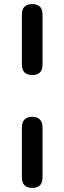

<svg xmlns="http://www.w3.org/2000/svg" viewBox="-20 -732 315 939"><path d="M138 -365Q113 -365 100 -378Q87 -391 87 -416V-661Q87 -687 100 -699.5Q113 -712 138 -712Q162 -712 175 -699.5Q188 -687 188 -661V-416Q188 -365 138 -365ZM138 187Q113 187 100 174Q87 161 87 136V-109Q87 -134 100 -147.5Q113 -161 138 -161Q162 -161 175 -147.5Q188 -134 188 -109V136Q188 187 138 187Z"/></svg>

Font: Nunito ExtraLight SemiBold
Style: Regular
Weight: 600
Version: Version 3.602